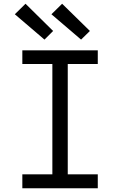

<svg xmlns="http://www.w3.org/2000/svg" viewBox="-20 -1003 640 1023"><path d="M99 0V-74H259V-662H99V-735H501V-662H341V-74H501V0ZM412 -792 254 -927 311 -983 459 -838ZM217 -792 59 -927 116 -983 263 -838Z"/></svg>

Font: R Plex Mono
Style: Regular
Weight: 400
Monospace: yes
Designer: Belleve Invis
Foundry: Belleve Invis
Version: Version 31.8.0